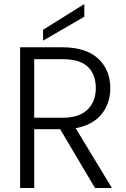

<svg xmlns="http://www.w3.org/2000/svg" viewBox="-20 -934 627 954"><path d="M399 -851 194 -732V-786L399 -914ZM452 0 279 -292H150V0H80V-699H290Q407 -699 467.5 -643Q528 -587 528 -496Q528 -420 484.5 -366.5Q441 -313 356 -297L536 0ZM150 -349H291Q373 -349 414.5 -389Q456 -429 456 -496Q456 -565 416 -602.5Q376 -640 290 -640H150Z"/></svg>

Font: Fz Poppins Light
Style: Regular
Weight: 300
Designer: Ninad Kale (Devanagari), Jonny Pinhorn (Latin)
Foundry: Indian Type Foundry
Version: Vit hóa bi Vntype.Com & FontZin.Com